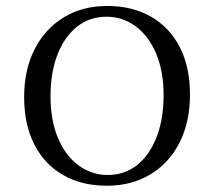

<svg xmlns="http://www.w3.org/2000/svg" viewBox="-20 -602 707 634"><path d="M333.1 11.3Q250 11.3 188.7 -23.8Q127.4 -58.9 93.5 -124.6Q59.7 -190.3 59.7 -281.5Q59.7 -371.8 94.4 -439.5Q129 -507.3 190.7 -544.8Q252.4 -582.3 333.9 -582.3Q416.9 -582.3 478.2 -547.2Q539.5 -512.1 573.4 -446.8Q607.3 -381.5 607.3 -289.5Q607.3 -199.2 573 -131.5Q538.7 -63.7 476.6 -26.2Q414.5 11.3 333.1 11.3ZM335.5 -24.2Q391.9 -24.2 433.1 -57.3Q474.2 -90.3 497.2 -149.6Q520.2 -208.9 520.2 -287.1Q520.2 -366.9 495.6 -425Q471 -483.1 428.2 -514.9Q385.5 -546.8 331.5 -546.8Q275.8 -546.8 234.3 -513.7Q192.7 -480.6 169.8 -421.8Q146.8 -362.9 146.8 -283.9Q146.8 -204.8 171.4 -146.4Q196 -87.9 239.1 -56Q282.3 -24.2 335.5 -24.2Z"/></svg>

Font: Playfair 9pt
Style: Regular
Weight: 400
Designer: Claus Eggers Sørensen
Foundry: Claus Eggers Sørensen
Version: Version 2.203